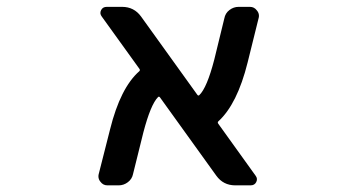

<svg xmlns="http://www.w3.org/2000/svg" viewBox="-20 -565 1040 563"><path d="M729.5 -49.8Q736.3 -41 731.4 -31.2Q726.6 -21.5 714.8 -21.5H669.9Q634.8 -21.5 614.3 -49.8L449.2 -279.3Q446.3 -283.2 443.4 -280.3Q421.9 -258.8 400.4 -176.8L370.1 -54.7Q367.2 -40 355 -30.8Q342.8 -21.5 328.1 -21.5H294.9Q282.2 -21.5 274.4 -32.2Q268.6 -39.1 268.6 -47.9Q268.6 -51.8 269.5 -54.7L302.7 -185.5Q333 -307.6 388.7 -356.4Q391.6 -359.4 388.7 -363.3L278.3 -516.6Q271.5 -525.4 276.4 -535.2Q281.2 -544.9 293 -544.9H337.9Q373 -544.9 393.6 -516.6L558.6 -287.1Q561.5 -283.2 564.5 -286.1Q586.9 -307.6 608.4 -390.6L637.7 -510.7Q640.6 -526.4 652.8 -535.6Q665 -544.9 679.7 -544.9H712.9Q725.6 -544.9 733.4 -534.2Q739.3 -527.3 739.3 -518.6Q739.3 -514.6 738.3 -511.7L706.1 -381.8Q675.8 -259.8 620.1 -209Q617.2 -206.1 620.1 -202.1Z"/></svg>

Font: Gen Jyuu Gothic L Monospace Medium
Style: Regular
Weight: 500
Designer: [Source Han Sans]
Ryoko NISHIZUKA  (kana & ideographs); Paul D. Hunt (Latin, Greek & Cyrillic); Wenlong ZHANG  (bopomofo
Version: Version 1.002.20150607